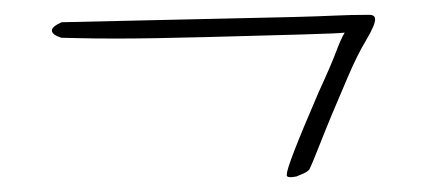

<svg xmlns="http://www.w3.org/2000/svg" viewBox="-20 -311 576 259"><path d="M380 -73Q365 -70 367 -76Q366 -85 410 -187Q427 -224 433.5 -241.5Q440 -259 445 -267Q440 -266 387.5 -264.5Q335 -263 259 -261Q221 -260 190.5 -259.5Q160 -259 137 -259Q106 -259 88 -259.5Q70 -260 65 -260H63Q50 -264 50 -270Q50 -275 63 -281L374 -288Q412 -289 432.5 -290Q453 -291 478 -291Q486 -291 486 -285Q486 -277 474 -257Q462 -237 450 -209Q425 -151 412.5 -119Q400 -87 397 -82Q394 -79 389.5 -77Q385 -75 380 -73Z"/></svg>

Font: Ephesis
Style: Regular
Weight: 400
Designer: Robert E. Leuschke
Foundry: Robert E. Leuschke
Version: Version 1.010; ttfautohint (v1.8.3)